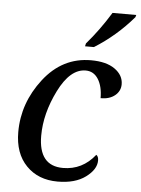

<svg xmlns="http://www.w3.org/2000/svg" viewBox="-54 -809 634 862"><g transform="rotate(5 262.5 -378.0)"><path d="M400.9 -125Q411.1 -118.7 411.1 -100.1Q411.1 -60.1 364 -25.1Q316.9 9.8 237.8 9.8Q150.4 9.8 96.7 -45.4Q43 -100.6 43 -196.8Q43 -327.6 127.4 -436.8Q211.9 -545.9 340.8 -545.9Q409.7 -545.9 448.2 -518.6Q486.8 -491.2 486.8 -450.2Q486.8 -419.9 462.6 -399.9Q438.5 -379.9 397.9 -379.9Q397.9 -433.1 377.4 -465.6Q356.9 -498 320.8 -498Q251 -498 199 -393.6Q147 -289.1 147 -189Q147 -53.2 256.8 -53.2Q344.2 -53.2 400.9 -125ZM311 -619.1Q368.2 -685.1 418 -766.1H524.9L522 -755.9Q445.3 -666.5 348.1 -606H308.1Z"/></g></svg>

Font: Droid Serif
Style: Italic
Weight: 400
Italic angle: -12°
Designer: Monotype Design team
Foundry: Monotype Imaging Inc.
Version: Version 1.03